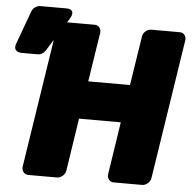

<svg xmlns="http://www.w3.org/2000/svg" viewBox="-73 -875 969 971"><g transform="rotate(5 411.0 -390.0)"><path d="M685 38C701 38 724 23 728 0L838 -711C840 -727 830 -748 807 -748H661C645 -748 622 -734 618 -711L579 -460H367L406 -711C408 -727 398 -748 375 -748H228C212 -748 188 -734 184 -711L74 0C72 16 83 38 106 38H253C269 38 292 23 296 0L337 -268H549L508 0C506 16 516 38 539 38ZM92 -818C75 -818 57 -806 50 -789L-12 -620C-28 -578 8 -574 18 -574H102C116 -574 131 -583 139 -596L245 -765C282 -824 220 -818 220 -818Z"/></g></svg>

Font: Asimov Print
Style: EIt
Weight: 500
Designer: Google
Version: Version 2.000980; 2014